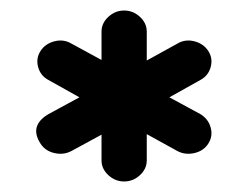

<svg xmlns="http://www.w3.org/2000/svg" viewBox="-20 -590 473 365"><path d="M173 -285V-334L116 -303Q101 -295 83.5 -299Q66 -303 57 -317Q35 -351 72 -373L131 -405L72 -438Q57 -446 52.5 -462.5Q48 -479 57 -493Q66 -507 83.5 -511.5Q101 -516 116 -507L173 -476V-530Q173 -546 186 -558Q199 -570 216 -570Q233 -570 246 -558Q259 -546 259 -530V-475L317 -507Q332 -516 349.5 -511.5Q367 -507 376 -493Q385 -479 380.5 -462.5Q376 -446 361 -438L302 -405L361 -373Q376 -364 380.5 -347.5Q385 -331 376 -317Q367 -303 349.5 -299Q332 -295 317 -303L259 -335V-285Q259 -269 246 -257Q233 -245 216 -245Q199 -245 186 -257Q173 -269 173 -285Z"/></svg>

Font: Hoogli
Style: Bold
Weight: 700
Designer: Anand Singh Naorem
Foundry: Brand New Type
Version: Version 1.00 b007